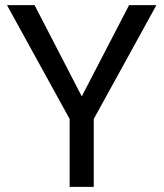

<svg xmlns="http://www.w3.org/2000/svg" viewBox="-20 -731 641 751"><path d="M115.2 -710.9 299.8 -354 484.9 -710.9H591.8L346.7 -265.6V0H252.4V-265.6L7.3 -710.9Z"/></svg>

Font: Vazirmatn
Style: Regular
Weight: 400
Designer: Saber Rastikerdar
Foundry: Saber Rastikerdar
Version: Version 33.003;September 2, 2022;FontCreator 14.0.0.2862 64-